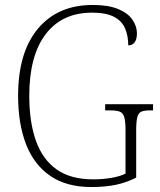

<svg xmlns="http://www.w3.org/2000/svg" viewBox="-20 -744 647 774"><path d="M348 10Q248 10 182.5 -35Q117 -80 85 -162.5Q53 -245 53 -358Q53 -533 133 -628.5Q213 -724 354 -724Q417 -724 456.5 -707.5Q496 -691 514 -664.5Q532 -638 532 -610Q532 -585 522.5 -573Q513 -561 497 -561Q497 -600 484 -630Q471 -660 439 -676.5Q407 -693 351 -693Q230 -693 164 -606Q98 -519 98 -358Q98 -253 124.5 -177.5Q151 -102 207.5 -61.5Q264 -21 356 -21Q394 -21 429 -27Q464 -33 486 -44V-219Q486 -254 481 -271.5Q476 -289 462.5 -294Q449 -299 425 -299H404V-324H597V-299H585Q562 -299 550 -294Q538 -289 533.5 -271.5Q529 -254 529 -218V-28Q490 -8 447 1Q404 10 348 10Z"/></svg>

Font: Noto Serif Tamil SemiCondensed ExtraLight
Style: Italic
Weight: 200
Width: 4
Italic angle: -12°
Designer: Indian Type Foundry, Tom Grace, and the Monotype Design Team
Foundry: Monotype Imaging Inc.
Version: Version 2.003; ttfautohint (v1.8.4.7-5d5b)